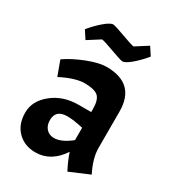

<svg xmlns="http://www.w3.org/2000/svg" viewBox="-172 -800 814 901"><g transform="rotate(30 234.5 -350.0)"><path d="M223 -295H291V-312Q291 -361 271 -379Q251 -397 196 -397Q173 -397 141.5 -387.5Q110 -378 71 -358L42 -437Q85 -467 146.5 -491Q208 -515 248 -515Q405 -515 405 -363V-167Q405 -111 440 -42L334 3Q309 -45 297 -83Q242 0 158 0Q99 0 61.5 -37.5Q24 -75 24 -138.5Q24 -202 82 -248.5Q140 -295 223 -295ZM375 -703 403 -660Q375 -626 344.5 -600Q314 -574 298 -574Q283 -576 231.5 -595Q180 -614 165 -616L99 -574L71 -617Q99 -651 129.5 -677Q160 -703 176 -703Q191 -701 242.5 -682Q294 -663 309 -661ZM200 -102Q240 -102 291 -143V-210Q238 -222 205 -222Q142 -222 142 -166Q142 -137 158 -119.5Q174 -102 200 -102Z"/></g></svg>

Font: Acme
Style: Regular
Weight: 400
Designer: Juan Pablo del Peral
Foundry: Juan Pablo del Peral
Version: Version 1.002